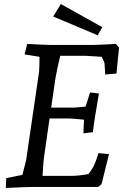

<svg xmlns="http://www.w3.org/2000/svg" viewBox="-20 -928 624 953"><path d="M11 -44 91 -60Q107 -120 110 -135L174 -572Q176 -600 176 -646L102 -658L115 -710Q210 -705 230 -705H443Q463 -705 555 -710L571 -692L558 -563L502 -558L501 -581L499 -612Q498 -620 485 -646L406 -651H279Q261 -576 255 -538L234 -394H347L374 -396L405 -399L427 -469L471 -464Q448 -333 441 -272L394 -266L397 -334Q335 -340 320 -340H226L201 -165Q195 -131 191 -55H332Q370 -55 419 -64Q438 -89 443 -100Q456 -125 469 -168L521 -163L484 -14L467 0H353H143Q111 0 31 4L9 5ZM244 -846 282 -908 488 -793 465 -753Z"/></svg>

Font: Andada Pro
Style: Italic
Weight: 400
Italic angle: -7°
Designer: Carolina Giovagnoli
Foundry: Huerta Tipografica
Version: Version 3.005; ttfautohint (v1.8.4)